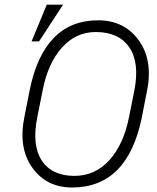

<svg xmlns="http://www.w3.org/2000/svg" viewBox="-20 -810 689 840"><path d="M600.1 -294.9Q569.3 -143.6 493.2 -66.7Q417 10.3 295.4 10.3Q183.1 10.3 121.1 -76.7Q59.1 -163.6 86.9 -299.3L109.9 -415.5Q140.1 -566.4 215.1 -643.8Q290 -721.2 409.2 -721.2Q523.4 -721.2 586.9 -633.8Q650.4 -546.4 623 -411.1ZM567.4 -412.1Q591.8 -535.2 545.9 -602.5Q500 -669.9 398.9 -669.9Q312 -669.9 251 -601.8Q189.9 -533.7 167 -416.5L143.6 -299.3Q118.2 -175.3 162.6 -107.9Q207 -40.5 305.7 -40.5Q395.5 -40.5 457.8 -108.6Q520 -176.8 543.9 -294.9ZM184.6 -789.6H255.9L150.9 -628.9H118.2Z"/></svg>

Font: Franko
Style: Light Italic
Weight: 300
Designer: Google
Version: Version 1.200310; 2013